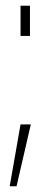

<svg xmlns="http://www.w3.org/2000/svg" viewBox="-20 -543 187 673"><path d="M52 -417V-523H85V-417ZM14 110 52 -107H88L38 110Z"/></svg>

Font: Tomorrow ExtraLight
Style: Regular
Weight: 275
Designer: Tony de Marco, Monica Rizzolli
Foundry: Just in Type
Version: Version 2.002